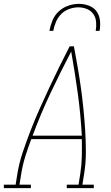

<svg xmlns="http://www.w3.org/2000/svg" viewBox="-57 -975 577 995"><path d="M-37 0V-18H24L33 -74Q42 -130 61 -186.5Q80 -243 101.5 -298.5Q123 -354 147.5 -409Q172 -464 197.5 -518.5Q223 -573 249.5 -627Q276 -681 304 -735H326Q336 -681 345.5 -627Q355 -573 362.5 -518.5Q370 -464 375.5 -409Q381 -354 384.5 -298.5Q388 -243 388 -186.5Q388 -130 379 -74L370 -18H429V0H289V-18H350L359 -74Q366 -119 367 -164Q368 -209 367 -254H105Q88 -209 74 -164Q60 -119 53 -74L44 -18H103V0ZM112 -272H367Q361 -383 346 -492Q331 -601 312 -708Q256 -601 204.5 -492Q153 -383 112 -272ZM199 -815Q204 -842 215 -869Q226 -896 247.5 -916Q269 -936 297 -945.5Q325 -955 352 -955Q379 -955 404 -945.5Q429 -936 443.5 -916Q458 -896 461 -869Q464 -842 459 -815H439Q443 -838 441 -861.5Q439 -885 426.5 -902.5Q414 -920 393 -928.5Q372 -937 349 -937Q326 -937 302 -928.5Q278 -920 260.5 -902.5Q243 -885 233 -861.5Q223 -838 219 -815Z"/></svg>

Font: Iosevka Curly Slab Thin
Style: Italic
Weight: 100
Italic angle: -9°
Monospace: yes
Designer: Belleve Invis
Foundry: Belleve Invis
Version: Version 22.1.2; ttfautohint (v1.8.4)